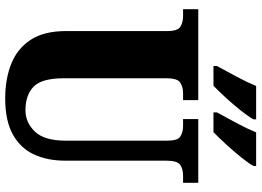

<svg xmlns="http://www.w3.org/2000/svg" viewBox="-150 -820 981 720"><g transform="rotate(90 340.0 -460.5)"><path d="M350 10Q276 10 219 -13Q162 -36 129.5 -86Q97 -136 97 -218V-598Q97 -637 80.5 -647Q64 -657 41 -657H15V-714H356V-657H330Q307 -657 290.5 -646.5Q274 -636 274 -594V-210Q274 -127 305.5 -96.5Q337 -66 394 -66Q440 -66 474 -101.5Q508 -137 508 -217V-598Q508 -637 492 -647Q476 -657 453 -657H427V-714H666V-657H639Q615 -657 599 -646.5Q583 -636 583 -594V-215Q583 -148 559.5 -97.5Q536 -47 484.5 -18.5Q433 10 350 10ZM402 -784Q420 -817 441.5 -857Q463 -897 477 -931H603V-921Q594 -904 571 -875.5Q548 -847 522 -818.5Q496 -790 476 -771H402ZM228 -784Q246 -817 267.5 -857Q289 -897 303 -931H428V-921Q419 -904 396.5 -875.5Q374 -847 348 -818.5Q322 -790 302 -771H228Z"/></g></svg>

Font: Noto Serif Thai Condensed Black
Style: Regular
Weight: 900
Width: 3
Designer: Monotype Design Team
Foundry: Monotype Imaging Inc.
Version: Version 2.002; ttfautohint (v1.8.4.7-5d5b)